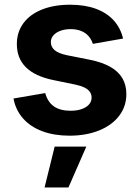

<svg xmlns="http://www.w3.org/2000/svg" viewBox="-20 -573 600 826"><path d="M38 -149.2 174.5 -172.6Q185.1 -134.2 211.9 -115.4Q238.6 -96.5 283.6 -96.5Q311.2 -96.5 331.6 -103.8Q352 -111.1 363.1 -123.8Q374.1 -136.6 374.1 -153Q374.1 -167.3 366.5 -178Q358.9 -188.7 343.3 -196.4Q327.7 -204.1 303.5 -209.2L209.5 -228.5Q130.5 -244.8 91.5 -283.5Q52.5 -322.2 52.5 -383.5Q52.5 -435 80.8 -473.3Q109.2 -511.7 161 -532.2Q212.8 -552.7 281.5 -552.7Q345.2 -552.7 392.8 -535.1Q440.4 -517.4 469.6 -484.8Q498.9 -452.2 509.4 -407.1L379.5 -384.3Q373.3 -403.6 360.8 -417.8Q348.4 -432 329 -439.8Q309.7 -447.7 283.8 -447.7Q259.8 -447.7 240.5 -440.7Q221.2 -433.8 210 -421.1Q198.8 -408.5 198.8 -392.3Q198.8 -371 215.1 -357.1Q231.5 -343.1 269 -335.3L367.1 -315.8Q419.8 -305.1 454.5 -285.4Q489.3 -265.6 506.5 -236.4Q523.6 -207.2 523.6 -168.3Q523.6 -115.4 492.6 -74.7Q461.5 -33.9 405.9 -11.6Q350.2 10.7 279.3 10.7Q213.7 10.7 162.6 -8.2Q111.5 -27.1 79.5 -63.1Q47.5 -99.1 38 -149.2ZM215.2 57.6H351.4L274.4 233.6H171.7Z"/></svg>

Font: Raveo Variable
Style: Regular
Weight: 400
Designer: Jakub Foglar, Rasmus Andersson (Inter)
Foundry: Jakubfoglar.com
Version: Version 1.000;Glyphs 3.2.3 (3260)